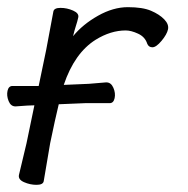

<svg xmlns="http://www.w3.org/2000/svg" viewBox="-74 -506 524 536"><path d="M104 -269 174 -272Q197 -274 222 -276H223Q236 -276 242.5 -261Q249 -246 246 -232Q243 -218 232 -218H163L91 -215H90Q80 -174 66 -106L48 0Q46 10 28 10Q10 10 -7 2.5Q-24 -5 -21 -18L0 -106L22 -212Q8 -212 -30 -209H-31Q-44 -209 -50 -224Q-56 -239 -53 -252.5Q-50 -266 -39 -266H34L55 -367L75 -474Q77 -484 95 -484Q113 -484 130 -476.5Q147 -469 144.5 -457.5Q142 -446 138 -434Q134 -422 130 -405Q157 -438 199.5 -462Q242 -486 283 -486Q324 -486 347.5 -476Q371 -466 384.5 -452Q398 -438 395 -424Q392 -410 377 -392Q362 -374 351.5 -374Q341 -374 337 -384Q331 -403 311.5 -412Q292 -421 277 -421Q235 -421 193 -395Q134 -358 104 -269Z"/></svg>

Font: LXGW Bright GB
Style: Italic
Weight: 400
Italic angle: -12°
Designer: Christian Thalmann (Catharsis Fonts)
Foundry: LXGW / Christian Thalmann (Catharsis Fonts) / Fontworks Inc.
Version: Version 5.510